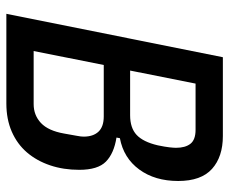

<svg xmlns="http://www.w3.org/2000/svg" viewBox="-80 -658 738 619"><g transform="rotate(90 289.5 -349.0)"><path d="M165 -698H419Q486 -698 525 -663Q564 -628 564 -554Q564 -479 527 -428.5Q490 -378 426 -366L424 -355Q475 -347 501.5 -321Q528 -295 528 -235Q528 -184 513.5 -141Q499 -98 472 -66.5Q445 -35 405 -17.5Q365 0 314 0H25ZM316 -88Q352 -88 377 -111.5Q402 -135 411 -186Q416 -215 418.5 -228Q421 -241 421 -249Q421 -280 405 -297Q389 -314 356 -314H190L145 -88ZM352 -399Q393 -399 415.5 -420Q438 -441 449 -488Q454 -512 455.5 -526Q457 -540 457 -547Q457 -577 444 -593.5Q431 -610 399 -610H250L208 -399Z"/></g></svg>

Font: IBM Plex Sans Cond Medm
Style: Italic
Weight: 500
Width: 3
Italic angle: -11°
Designer: Mike Abbink, Paul van der Laan, Pieter van Rosmalen
Foundry: Bold Monday
Version: Version 1.3